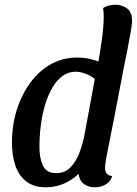

<svg xmlns="http://www.w3.org/2000/svg" viewBox="-20 -774 580 814"><path d="M173.8 20Q123.3 20 91.7 -4.5Q60 -29 45.3 -71.4Q30.7 -113.8 30.7 -169Q30.7 -243.3 51.3 -308.6Q72 -373.8 108.8 -423.8Q145.5 -473.8 196.2 -501.9Q247 -530 306.3 -530Q336.2 -530 360.5 -524.3Q384.8 -518.7 413 -507.8L506 -494Q488 -398.2 469.2 -300.8Q450.5 -203.3 430.3 -104.2Q429.3 -95.3 427.3 -83.3Q425.3 -71.3 425.3 -62.2Q425.3 -47.2 432.8 -38Q440.2 -28.8 455.7 -27.7Q450.8 -11.3 439.5 -0.8Q428.2 9.7 413.3 14.8Q398.5 20 381.3 20Q354 20 335.2 5.6Q316.3 -8.8 313.3 -37Q287.3 -11.8 251.8 4.1Q216.3 20 173.8 20ZM218.3 -40Q255.7 -40 279.5 -65.2Q303.3 -90.5 317.2 -127.9Q331.2 -165.3 337.7 -200.2L382 -439.2Q362.5 -454.7 340.7 -462.3Q318.8 -470 300.7 -470Q270.2 -470 245.6 -452.2Q221 -434.5 202.5 -403.2Q184 -371.8 171.5 -330.8Q159 -289.7 153.1 -243.2Q147.2 -196.8 147.2 -149.8Q147.2 -104.5 161.8 -72.2Q176.5 -40 218.3 -40ZM504 -483.8 393.7 -491.7Q403.8 -547 411.6 -603.1Q419.3 -659.2 419.7 -699Q419.7 -711.2 419.2 -721.1Q418.7 -731 416.7 -739.8Q425.7 -746.2 440 -750.1Q454.3 -754 469.7 -754Q495.7 -754 518 -738.6Q540.3 -723.2 540 -682.8Q540 -672.5 534.4 -640.2Q528.8 -607.8 520.7 -565.8Q512.5 -523.8 504 -483.8Z"/></svg>

Font: Sansita Swashed Light
Style: Regular
Weight: 300
Designer: Pablo Cosgaya
Foundry: Omnibus-Type
Version: Version 1.003